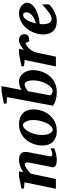

<svg xmlns="http://www.w3.org/2000/svg" viewBox="886 -1664 789 2602"><g transform="rotate(-90 1281.0 -362.5)"><path d="M574.2 -22.9Q561 -16.6 541.5 -10.3Q522 -3.9 500.2 1Q478.5 5.9 456.8 9Q435.1 12.2 418 12.2Q401.4 12.2 382.1 9.8Q362.8 7.3 346.9 0.5Q331.1 -6.3 322 -18.6Q313 -30.8 316.9 -50.8L377.9 -356Q381.8 -374 381.6 -386.5Q381.3 -398.9 377.7 -406.7Q374 -414.6 367.9 -417.7Q361.8 -420.9 354 -420.9Q342.3 -420.9 327.1 -414.1Q312 -407.2 295.2 -396Q278.3 -384.8 261 -369.9Q243.7 -355 228 -338.9L157.2 0H23.9L111.8 -424.8L27.8 -433.1V-466.8L191.9 -500H261.2L249 -441.9Q267.1 -454.1 287.4 -464.8Q307.6 -475.6 328.4 -483.4Q349.1 -491.2 369.9 -495.6Q390.6 -500 410.2 -500Q447.3 -500 471.4 -491.5Q495.6 -482.9 508.1 -466.3Q520.5 -449.7 522.7 -425.3Q524.9 -400.9 519 -369.1L464.8 -87.9Q462.4 -75.7 464.6 -68.1Q466.8 -60.5 470.9 -56.2Q475.1 -51.8 480 -50.3Q484.9 -48.8 488.8 -48.8Q504.4 -48.8 526.9 -54.9Q549.3 -61 571.8 -70.8Z M956.1 -307.1Q956.1 -343.8 948.7 -370.1Q941.4 -396.5 930.9 -413.6Q920.4 -430.7 908.4 -438.7Q896.5 -446.8 887.2 -446.8Q872.1 -446.8 856.2 -436.8Q840.3 -426.8 825.4 -408.9Q810.5 -391.1 797.4 -366.5Q784.2 -341.8 774.2 -312.7Q764.2 -283.7 758.5 -251.2Q752.9 -218.8 752.9 -185.1Q752.9 -146.5 760.5 -119.4Q768.1 -92.3 779.1 -75.4Q790 -58.6 801.8 -50.8Q813.5 -43 822.3 -43Q848.6 -43 872.8 -66.9Q897 -90.8 915.5 -128.9Q934.1 -167 945.1 -213.9Q956.1 -260.7 956.1 -307.1ZM1100.1 -303.2Q1100.1 -263.7 1091.3 -225.1Q1082.5 -186.5 1065.4 -151.6Q1048.3 -116.7 1023.4 -86.7Q998.5 -56.6 966.3 -34.7Q934.1 -12.7 894.8 -0.2Q855.5 12.2 810.1 12.2Q758.8 12.2 721.2 -2.4Q683.6 -17.1 658.9 -42.7Q634.3 -68.4 622.3 -103.8Q610.4 -139.2 610.4 -181.2Q610.4 -220.2 618.9 -259Q627.4 -297.9 643.8 -333.5Q660.2 -369.1 684.6 -399.4Q709 -429.7 741 -452.1Q772.9 -474.6 812.3 -487.3Q851.6 -500 897.9 -500Q943.8 -500 981.2 -487.5Q1018.6 -475.1 1044.9 -450.4Q1071.3 -425.8 1085.7 -388.9Q1100.1 -352.1 1100.1 -303.2Z M1493.2 -307.1Q1493.2 -338.4 1488.3 -360.6Q1483.4 -382.8 1475.8 -397Q1468.3 -411.1 1459.2 -417.5Q1450.2 -423.8 1441.4 -423.8Q1420.4 -423.8 1394.8 -410.6Q1369.1 -397.5 1346.2 -377.9L1290.5 -79.1Q1298.3 -66.4 1313.2 -55.2Q1328.1 -43.9 1351.6 -43.9Q1368.2 -43.9 1385 -54.9Q1401.9 -65.9 1417.5 -84.7Q1433.1 -103.5 1447 -128.9Q1460.9 -154.3 1471.2 -183.6Q1481.4 -212.9 1487.3 -244.4Q1493.2 -275.9 1493.2 -307.1ZM1632.3 -311Q1632.3 -281.2 1626 -245.6Q1619.6 -210 1605 -174.1Q1590.3 -138.2 1567.1 -104.7Q1543.9 -71.3 1510.5 -45.2Q1477.1 -19 1432.4 -3.4Q1387.7 12.2 1330.6 12.2Q1275.9 12.2 1230.7 -1.2Q1185.5 -14.6 1149.4 -38.1L1266.1 -661.1L1178.2 -668.9V-705.1L1347.2 -736.8H1415.5L1363.3 -467.8Q1390.6 -481.9 1419.2 -491Q1447.8 -500 1474.1 -500Q1514.2 -500 1543.9 -482.2Q1573.7 -464.4 1593.5 -437Q1613.3 -409.7 1622.8 -376Q1632.3 -342.3 1632.3 -311Z M2119.6 -429.2Q2119.6 -394.5 2097.7 -377.2Q2075.7 -359.9 2024.4 -359.9L1997.6 -414.1Q1974.1 -402.3 1952.9 -386Q1931.6 -369.6 1915 -350.1Q1898.4 -330.6 1886.7 -308.6Q1875 -286.6 1870.6 -264.2L1814.5 0H1681.6L1769.5 -422.9L1685.5 -432.1V-466.8L1851.6 -500H1920.4L1907.7 -433.1Q1920.9 -446.8 1936.8 -459Q1952.6 -471.2 1970.2 -480.5Q1987.8 -489.7 2006.3 -494.9Q2024.9 -500 2043.5 -500Q2063 -500 2077.4 -492.9Q2091.8 -485.8 2101.1 -475.3Q2110.4 -464.8 2115 -452.4Q2119.6 -439.9 2119.6 -429.2Z M2415.5 -396Q2415.5 -404.8 2414.3 -413.3Q2413.1 -421.9 2409.4 -428.7Q2405.8 -435.5 2398.7 -439.7Q2391.6 -443.8 2380.4 -443.8Q2356.9 -443.8 2338.6 -427.2Q2320.3 -410.6 2306.2 -385Q2292 -359.4 2281.7 -328.9Q2271.5 -298.3 2264.6 -271Q2290.5 -276.9 2317.4 -288.6Q2344.2 -300.3 2366 -316.7Q2387.7 -333 2401.6 -353Q2415.5 -373 2415.5 -396ZM2545.4 -395Q2545.4 -368.7 2533.4 -346.2Q2521.5 -323.7 2500.5 -305.2Q2479.5 -286.6 2451.4 -271.7Q2423.3 -256.8 2391.4 -246.1Q2359.4 -235.4 2325 -228.5Q2290.5 -221.7 2257.3 -219.2Q2256.3 -210 2255.4 -198.2Q2254.4 -186.5 2254.4 -178.2Q2254.4 -152.3 2258.3 -130.4Q2262.2 -108.4 2271 -92.3Q2279.8 -76.2 2294.2 -67.1Q2308.6 -58.1 2329.6 -58.1Q2345.7 -58.1 2362.3 -64.5Q2378.9 -70.8 2400.9 -85.7Q2422.9 -100.6 2452.1 -125Q2481.4 -149.4 2522.5 -185.1V-89.8Q2507.8 -75.7 2484.4 -57.9Q2460.9 -40 2431.2 -24.4Q2401.4 -8.8 2367.2 1.7Q2333 12.2 2296.4 12.2Q2263.7 12.2 2231.4 3.9Q2199.2 -4.4 2173.6 -25.4Q2147.9 -46.4 2131.8 -82.3Q2115.7 -118.2 2115.7 -173.8Q2115.7 -211.9 2125.2 -251Q2134.8 -290 2152.3 -326.2Q2169.9 -362.3 2195.3 -394Q2220.7 -425.8 2252.7 -449.2Q2284.7 -472.7 2322.8 -486.3Q2360.8 -500 2403.3 -500Q2439.9 -500 2466.8 -487.8Q2493.7 -475.6 2511.2 -458.7Q2528.8 -441.9 2537.1 -424.1Q2545.4 -406.2 2545.4 -395Z"/></g></svg>

Font: Charis SIL Viet
Style: Bold Italic
Weight: 700
Italic angle: -11°
Foundry: SIL International
Version: Version 5.000